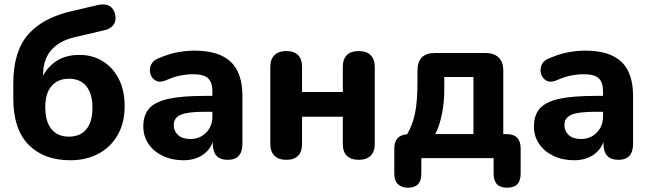

<svg xmlns="http://www.w3.org/2000/svg" viewBox="-20 -737 3035 895"><path d="M301 -100Q354 -100 382.5 -134.5Q411 -169 411 -235Q411 -300 382.5 -335Q354 -370 302 -370Q249 -370 220 -335.5Q191 -301 191 -239Q191 -170 220 -135Q249 -100 301 -100ZM307 10Q185 10 113.5 -62Q42 -134 42 -278V-348Q42 -498 112 -577Q182 -656 318 -686L438 -714Q470 -721 490.5 -709Q511 -697 517 -669Q523 -639 508 -620Q493 -601 462 -595L330 -564Q258 -548 219.5 -504Q181 -460 181 -390V-384Q203 -427 245.5 -454Q288 -481 351 -481Q411 -481 458.5 -452Q506 -423 533.5 -369.5Q561 -316 561 -242Q561 -165 529 -108.5Q497 -52 440 -21Q383 10 307 10Z M835 10Q781 10 738.5 -10.5Q696 -31 672 -66.5Q648 -102 648 -147Q648 -201 676 -232Q704 -263 766.5 -276.5Q829 -290 934 -290H970V-310Q970 -354 949.5 -372.5Q929 -391 880 -391Q852 -391 821 -385Q790 -379 752 -362Q724 -351 705.5 -361.5Q687 -372 681 -393Q675 -414 684 -435Q693 -456 721 -466Q767 -486 808.5 -493.5Q850 -501 886 -501Q1000 -501 1055 -449.5Q1110 -398 1110 -290V-67Q1110 8 1042 8Q972 8 972 -67V-75Q957 -35 921 -12.5Q885 10 835 10ZM970 -216H934Q855 -216 822.5 -202Q790 -188 790 -154Q790 -126 810 -107.5Q830 -89 867 -89Q911 -89 940.5 -118.5Q970 -148 970 -194Z M1314 8Q1279 8 1259.5 -11Q1240 -30 1240 -67V-424Q1240 -461 1259.5 -480Q1279 -499 1314 -499Q1388 -499 1388 -424V-308H1578V-424Q1578 -499 1653 -499Q1688 -499 1707.5 -480Q1727 -461 1727 -424V-67Q1727 -30 1707.5 -11Q1688 8 1653 8Q1578 8 1578 -67V-193H1388V-67Q1388 8 1314 8Z M2009 -112H2187V-378H2051V-317Q2051 -260 2040 -205Q2029 -150 2009 -112ZM1882 138Q1852 138 1835 121.5Q1818 105 1818 73V-45Q1818 -107 1878 -111Q1904 -156 1915 -211Q1926 -266 1926 -354V-408Q1926 -490 2008 -490H2243Q2283 -490 2304.5 -469Q2326 -448 2326 -408V-112H2340Q2407 -112 2407 -45V73Q2407 138 2344 138Q2281 138 2281 73V0H1944V73Q1944 138 1882 138Z M2656 10Q2602 10 2559.5 -10.5Q2517 -31 2493 -66.5Q2469 -102 2469 -147Q2469 -201 2497 -232Q2525 -263 2587.5 -276.5Q2650 -290 2755 -290H2791V-310Q2791 -354 2770.5 -372.5Q2750 -391 2701 -391Q2673 -391 2642 -385Q2611 -379 2573 -362Q2545 -351 2526.5 -361.5Q2508 -372 2502 -393Q2496 -414 2505 -435Q2514 -456 2542 -466Q2588 -486 2629.5 -493.5Q2671 -501 2707 -501Q2821 -501 2876 -449.5Q2931 -398 2931 -290V-67Q2931 8 2863 8Q2793 8 2793 -67V-75Q2778 -35 2742 -12.5Q2706 10 2656 10ZM2791 -216H2755Q2676 -216 2643.5 -202Q2611 -188 2611 -154Q2611 -126 2631 -107.5Q2651 -89 2688 -89Q2732 -89 2761.5 -118.5Q2791 -148 2791 -194Z"/></svg>

Font: Chiron GoRound TC
Style: Bold
Weight: 700
Designer: Ryoko NISHIZUKA 西塚涼子 (kana, bopomofo & ideographs); Paul D. Hunt (Latin, Greek & Cyrillic); Sandoll Communications 산돌커뮤니
Foundry: Adobe
Version: Version 1.000;hotconv 1.1.1;makeotfexe 2.6.0